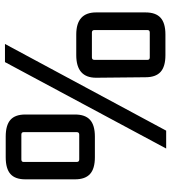

<svg xmlns="http://www.w3.org/2000/svg" viewBox="22 -704 689 773"><g transform="rotate(90 366.5 -317.5)"><path d="M506 -642H578L230 7H157ZM30 -360V-559Q30 -600 51.5 -619.5Q73 -639 119 -639H202Q248 -639 269.5 -619.5Q291 -600 291 -559L293 -360Q293 -280 202 -280H119Q30 -280 30 -360ZM211 -576H111Q101 -576 101 -567V-353Q101 -343 111 -343H211Q221 -343 221 -353V-567Q221 -576 211 -576ZM441 -75V-275Q441 -316 462.5 -335.5Q484 -355 530 -355H613Q659 -355 680.5 -335.5Q702 -316 702 -275V-75Q702 -34 680.5 -15Q659 4 613 4H530Q484 4 462.5 -15Q441 -34 441 -75ZM622 -292H522Q512 -292 512 -282V-68Q512 -59 522 -59H622Q632 -59 632 -68V-282Q632 -292 622 -292Z"/></g></svg>

Font: Gemunu Libre Medium
Style: Regular
Weight: 500
Designer: Puspanada Ekanayake, Sola Matas, Pathum Egodawatta, Kosala Senevirathne
Foundry: mooniak
Version: Version 1.100